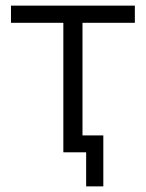

<svg xmlns="http://www.w3.org/2000/svg" viewBox="-20 -541 517 682"><path d="M205 0V-460H19V-521H459V-460H273V0ZM286 121V0H205V-60H347V121Z"/></svg>

Font: Raleway
Style: Regular
Weight: 400
Designer: Matt McInerney, Pablo Impallari, Rodrigo Fuenzalida
Foundry: Matt McInerney, Pablo Impallari, Rodrigo Fuenzalida
Version: Version 4.101;RELEASE